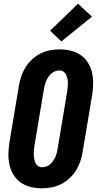

<svg xmlns="http://www.w3.org/2000/svg" viewBox="-20 -1010 540 1038"><path d="M207 8Q176 8 146.5 1Q117 -6 93 -22.5Q69 -39 53.5 -64Q38 -89 31.5 -117.5Q25 -146 25.5 -177Q26 -208 31 -240L82 -545Q86 -570 94.5 -596Q103 -622 117.5 -645.5Q132 -669 153 -688.5Q174 -708 198.5 -720.5Q223 -733 249.5 -738Q276 -743 302 -743Q333 -743 362.5 -736Q392 -729 416 -712.5Q440 -696 455.5 -671Q471 -646 477.5 -617.5Q484 -589 483.5 -558Q483 -527 478 -495L427 -190Q423 -165 414.5 -139Q406 -113 391.5 -89.5Q377 -66 356 -46.5Q335 -27 310.5 -14.5Q286 -2 259.5 3Q233 8 207 8ZM207 -106Q219 -106 231 -110Q243 -114 252 -122.5Q261 -131 268 -141.5Q275 -152 280 -163Q285 -174 287.5 -186Q290 -198 292 -209L343 -514Q345 -526 346 -538Q347 -550 347 -561.5Q347 -573 344.5 -584.5Q342 -596 337.5 -606Q333 -616 323.5 -622.5Q314 -629 302 -629Q290 -629 278.5 -625Q267 -621 257.5 -612.5Q248 -604 241 -593.5Q234 -583 229.5 -572Q225 -561 222 -549Q219 -537 217 -526L166 -221Q164 -209 163 -197Q162 -185 162.5 -173.5Q163 -162 165 -150.5Q167 -139 171.5 -129Q176 -119 185.5 -112.5Q195 -106 207 -106ZM312 -786 251 -844 402 -990 477 -920Z"/></svg>

Font: Iosevka Heavy
Style: Italic
Weight: 900
Italic angle: -9°
Monospace: yes
Designer: Belleve Invis
Foundry: Belleve Invis
Version: Version 32.5.0; ttfautohint (v1.8.4)